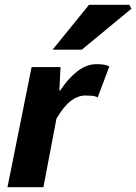

<svg xmlns="http://www.w3.org/2000/svg" viewBox="-20 -776 565 796"><path d="M11 0 111 -498H231L226 -401H230Q260 -448 299 -479Q338 -510 380 -510Q400 -510 413 -507.5Q426 -505 433 -500L385 -372Q375 -378 360.5 -379Q346 -380 334 -380Q303 -380 273.5 -357.5Q244 -335 214 -284L160 0ZM198 -570 349 -756H516L525 -740L319 -570Z"/></svg>

Font: Source Sans 3 ExtraLight ExtraBold
Style: Italic
Weight: 800
Italic angle: -11°
Version: Version 3.052;hotconv 1.1.0;makeotfexe 2.6.0